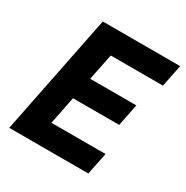

<svg xmlns="http://www.w3.org/2000/svg" viewBox="-161 -831 933 965"><g transform="rotate(30 305.5 -349.0)"><path d="M481 0H22L162 -698H611L585 -570H282L251 -417H519L493 -289H225L193 -128H507Z"/></g></svg>

Font: IBM Plex Sans
Style: Bold Italic
Weight: 700
Italic angle: -11.31°
Designer: Mike Abbink, Paul van der Laan, Pieter van Rosmalen
Foundry: Bold Monday
Version: Version 3.201